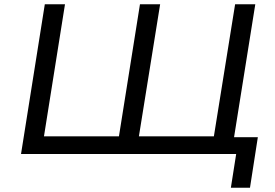

<svg xmlns="http://www.w3.org/2000/svg" viewBox="-20 -725 1297 904"><path d="M1067 159 1092 0H79L191 -705H286L187 -83H540L639 -705H734L634 -83H987L1087 -705H1182L1082 -79H1194L1157 159Z"/></svg>

Font: Nunito Sans 7pt SemiExpanded
Style: Italic
Weight: 400
Width: 6
Italic angle: -9°
Designer: Vernon Adams
Foundry: Vernon Adams
Version: Version 3.101;gftools[0.9.27]